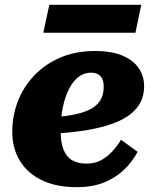

<svg xmlns="http://www.w3.org/2000/svg" viewBox="-20 -764 641 798"><path d="M299 14Q215 14 155 -14.5Q95 -43 63 -95Q31 -147 31 -216Q31 -283 54.5 -343.5Q78 -404 123 -451Q168 -498 231.5 -525Q295 -552 375 -552Q445 -552 490 -532.5Q535 -513 557 -480Q579 -447 579 -406Q579 -355 551 -318.5Q523 -282 469 -258.5Q415 -235 337 -222.5Q259 -210 157 -206L161 -275Q226 -277 273 -285Q320 -293 350.5 -307.5Q381 -322 396 -345.5Q411 -369 411 -403Q411 -422 405.5 -435Q400 -448 388 -455Q376 -462 358 -462Q329 -462 306 -444Q283 -426 266.5 -393.5Q250 -361 241 -317Q232 -273 232 -221Q232 -172 244 -142Q256 -112 280 -98Q304 -84 340 -84Q374 -84 400 -98Q426 -112 446.5 -134.5Q467 -157 483 -183L552 -133Q529 -90 494 -57Q459 -24 411 -5Q363 14 299 14ZM185 -744H567L543 -628H160Z"/></svg>

Font: Roboto Serif 20pt ExtraBold
Style: Italic
Weight: 800
Italic angle: -10°
Version: Version 1.007